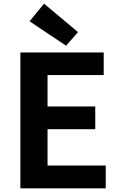

<svg xmlns="http://www.w3.org/2000/svg" viewBox="-20 -1026 655 1046"><path d="M91 0H556V-124H239V-322H499V-446H239V-617H545V-740H91ZM340 -777 405 -851 220 -1006 141 -910Z"/></svg>

Font: Noto Sans Mono CJK JP Bold
Style: Regular
Weight: 700
Designer: Ryoko NISHIZUKA (kana & ideographs); Paul D. Hunt (Latin, Greek & Cyrillic); Wenlong ZHANG (bopomofo); Sandoll Communica
Foundry: Adobe Systems Incorporated
Version: Version 1.004;PS 1.004;hotconv 1.0.82;makeotf.lib2.5.63406